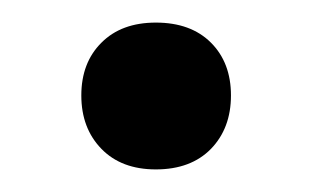

<svg xmlns="http://www.w3.org/2000/svg" viewBox="-20 -139 276 170"><path d="M118 11Q87.5 11 69.8 -7.2Q52 -25.5 52 -54.5Q52 -83.5 69.8 -101.2Q87.5 -119 118 -119Q149 -119 166.8 -101.2Q184.5 -83.5 184.5 -54.5Q184.5 -25.5 166.8 -7.2Q149 11 118 11Z"/></svg>

Font: Heraclito
Style: Regular
Weight: 400
Designer: Kostas Bartsokas (font) & Cristiano Sobral (main changes)
Foundry: Kostas Bartsokas (font) & Cristiano Sobral (main changes)
Version: Version 1.00;July 8, 2020;FontCreator 13.0.0.2655 64-bit